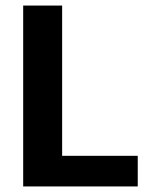

<svg xmlns="http://www.w3.org/2000/svg" viewBox="-20 -670 540 690"><path d="M475 0V-110H203.3V-650H63.3V0Z"/></svg>

Font: Familjen Grotesk
Style: Bold
Weight: 700
Designer: Anders Wikstroem, Jonas Baeckman, Matilda Gysing, Kristian Moeller
Foundry: Familjen STHLM AB
Version: Version 2.000